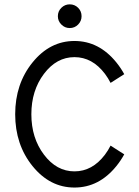

<svg xmlns="http://www.w3.org/2000/svg" viewBox="-20 -840 632 870"><path d="M317.4 9.8Q206.1 9.8 127.4 -87.4Q48.8 -184.6 48.8 -322.3Q48.8 -460 127.4 -557.1Q206.1 -654.3 317.4 -654.3Q428.7 -654.3 507.3 -557.1Q527.8 -531.7 543 -503.9L481 -464.4Q470.2 -485.8 455.6 -505.4Q398.4 -581.1 317.4 -581.1Q236.3 -581.1 179.2 -505.4Q122.1 -429.7 122.1 -322.3Q122.1 -214.8 179.2 -139.2Q236.3 -63.5 317.4 -63.5Q398.4 -63.5 455.6 -139.2Q470.2 -158.7 481 -180.2L543 -140.6Q527.8 -112.8 507.3 -87.4Q428.7 9.8 317.4 9.8ZM295.9 -712.9Q273.9 -712.9 258.1 -728.8Q242.2 -744.6 242.2 -766.6Q242.2 -789.1 258.1 -804.7Q273.9 -820.3 295.9 -820.3Q318.4 -820.3 334 -804.7Q349.6 -789.1 349.6 -766.6Q349.6 -744.6 334 -728.8Q318.4 -712.9 295.9 -712.9Z"/></svg>

Font: Catrinity
Style: Regular
Weight: 400
Designer: Alexander Lange
Foundry: High-Logic / Made with FontCreator
Version: Version 2.090;May 20, 2024;FontCreator 15.0.0.2974 64-bit